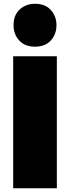

<svg xmlns="http://www.w3.org/2000/svg" viewBox="-20 -1000 372 1020"><path d="M282 0H50V-701H282ZM166 -752Q112 -752 82 -785Q52 -818 52 -866Q52 -920 85 -950Q118 -980 166 -980Q220 -980 250 -947Q280 -914 280 -866Q280 -818 250 -785Q220 -752 166 -752Z"/></svg>

Font: Argentum Novus Black
Style: Regular
Weight: 900
Designer: Julieta Ulanovsky (font) & Cristiano Sobral (main changes)
Foundry: Julieta Ulanovsky (font) & Cristiano Sobral (main changes)
Version: Version 3.00;November 27, 2020;FontCreator 13.0.0.2655 64-bi